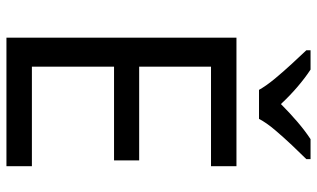

<svg xmlns="http://www.w3.org/2000/svg" viewBox="-214 -770 984 596"><g transform="rotate(90 278.0 -472.0)"><path d="M496 0H97V-714H496V-635H187V-412H478V-334H187V-79H496ZM259 -784Q246 -807 224 -833.5Q202 -860 178 -886Q154 -912 136 -931V-944H196Q222 -927 250 -903Q278 -879 303 -852Q330 -879 358 -903Q386 -927 412 -944H474V-931Q455 -912 430.5 -886Q406 -860 383.5 -833.5Q361 -807 349 -784Z"/></g></svg>

Font: Noto Sans Gunjala Gondi
Style: Regular
Weight: 400
Designer: Ek Type
Foundry: Ek Type
Version: Version 1.004